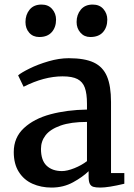

<svg xmlns="http://www.w3.org/2000/svg" viewBox="-20 -827 601 858"><path d="M41.5 0ZM368.7 -362.8Q368.7 -408.7 359.1 -435.1Q349.6 -461.4 326.2 -473.6Q302.7 -485.8 259.8 -485.8Q177.2 -485.8 85.9 -439.5H85.4L61 -490.2Q74.2 -502 111.6 -520.5Q148.9 -539.1 196.5 -553Q244.1 -566.9 287.1 -566.9Q358.4 -566.9 399.2 -547.6Q439.9 -528.3 458 -485.8Q476.1 -443.4 476.1 -371.1V-53.7H535.6V-5.9Q464.4 11.2 428.2 11.2Q407.7 11.2 397 7.8Q386.2 4.4 381.1 -6.1Q376 -16.6 376 -38.6V-62Q349.6 -36.1 306.6 -12.5Q263.7 11.2 210.4 11.2Q163.6 11.2 125.2 -5.9Q86.9 -22.9 64.2 -58.6Q41.5 -94.2 41.5 -147.5Q41.5 -212.4 86.7 -254.4Q131.8 -296.4 205.3 -316.2Q278.8 -335.9 368.7 -337.4ZM368.7 -282.2Q296.9 -282.2 250.7 -265.9Q204.6 -249.5 183.8 -222.7Q163.1 -195.8 163.1 -161.6Q163.1 -110.4 188.5 -86.4Q213.9 -62.5 256.8 -62.5Q279.8 -62.5 312.3 -75.4Q344.7 -88.4 368.7 -106.9ZM165.5 -806.6H166Q195.8 -806.6 213.1 -786.6Q230.5 -766.6 230.5 -739.3Q230.5 -705.1 211.2 -683.3Q191.9 -661.6 155.8 -661.6H155.3Q127.4 -661.6 110.6 -680.7Q93.8 -699.7 93.8 -728.5Q93.8 -761.2 112.3 -783.9Q130.9 -806.6 165.5 -806.6ZM394 -806.6H394.5Q424.8 -806.6 442.1 -786.6Q459.5 -766.6 459.5 -739.3Q459.5 -705.1 440.2 -683.3Q420.9 -661.6 383.8 -661.6H383.3Q356.4 -661.6 339.4 -681.2Q322.3 -700.7 322.3 -728.5Q322.3 -761.2 341.1 -783.9Q359.9 -806.6 394 -806.6Z"/></svg>

Font: Merriweather
Style: Regular
Weight: 400
Designer: Eben Sorkin
Foundry: Eben Sorkin
Version: Version 1.584; ttfautohint (v1.6)